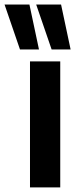

<svg xmlns="http://www.w3.org/2000/svg" viewBox="-103 -809 325 829"><path d="M26.5 0V-544H157.1V0ZM-16.7 -595.3 -83.3 -789.3H24.1L65.3 -595.3ZM119.9 -595.3 53.3 -789.3H160.7L201.9 -595.3Z"/></svg>

Font: Georama ExtraCondensed Thin
Style: Regular
Weight: 100
Width: 2
Designer: Jean-Baptiste Levee
Foundry: Production Type
Version: Version 1.001